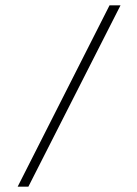

<svg xmlns="http://www.w3.org/2000/svg" viewBox="-20 -651 510 717"><path d="M46 46 389 -631H430L86 46Z"/></svg>

Font: Alumni Sans Thin Light
Style: Regular
Weight: 300
Version: Version 1.018